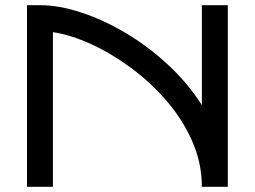

<svg xmlns="http://www.w3.org/2000/svg" viewBox="-20 -720 982 740"><path d="M184 0H84V-700H134Q207 -700 292.5 -672Q378 -644 464 -593Q550 -542 626.5 -471.5Q703 -401 758 -315V-700H858V0H758Q758 -92 720.5 -176.5Q683 -261 621 -332.5Q559 -404 483.5 -459.5Q408 -515 330 -550.5Q252 -586 184 -596Z"/></svg>

Font: Bruno Ace
Style: Regular
Weight: 400
Version: Version 1.100; ttfautohint (v1.8.4.7-5d5b);gftools[0.9.27]